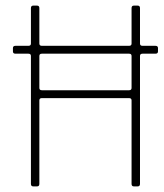

<svg xmlns="http://www.w3.org/2000/svg" viewBox="-20 -663 582 683"><path d="M112 0H98Q90 0 90 -9V-464Q90 -472 81 -472H35Q26 -472 26 -480V-492Q26 -500 35 -500H81Q90 -500 90 -508V-634Q90 -643 98 -643H112Q120 -643 120 -634V-508Q120 -500 129 -500H439Q448 -500 448 -508V-634Q448 -643 456 -643H470Q478 -643 478 -634V-508Q478 -500 487 -500H533Q542 -500 542 -492V-480Q542 -472 533 -472H487Q478 -472 478 -464V-9Q478 0 470 0H456Q448 0 448 -9V-306Q448 -314 439 -314H129Q120 -314 120 -306V-9Q120 0 112 0ZM129 -342H439Q448 -342 448 -350V-464Q448 -472 439 -472H129Q120 -472 120 -464V-350Q120 -342 129 -342Z"/></svg>

Font: Rajdhani Light
Style: Regular
Weight: 300
Designer: Satya Rajpurohit, Jyotish Sonowal
Foundry: Indian Type Foundry
Version: Version 1.201;PS 1.0;hotconv 1.0.78;makeotf.lib2.5.61930; tt